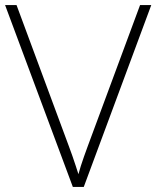

<svg xmlns="http://www.w3.org/2000/svg" viewBox="-20 -734 614 754"><path d="M574 -714 309 0H266L0 -714H45L250 -161Q257 -142 264 -122.5Q271 -103 277 -84Q283 -65 288 -50Q292 -65 297.5 -82.5Q303 -100 310 -119.5Q317 -139 325 -161L530 -714Z"/></svg>

Font: Noto Sans Hebrew Thin ExtraLight
Style: Regular
Weight: 250
Version: Version 3.001